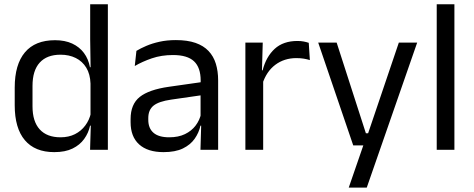

<svg xmlns="http://www.w3.org/2000/svg" viewBox="-20 -682 2157 874"><path d="M227 10.5Q139 10.5 93 -44Q47 -98.5 47 -203V-283.5Q47 -388.5 93.5 -443.8Q140 -499 230.5 -499Q275.5 -499 308.5 -483.8Q341.5 -468.5 362 -441Q382.5 -413.5 389.5 -376H416L392 -301.5Q390.5 -344.5 372.8 -373.8Q355 -403 324.8 -418Q294.5 -433 255.5 -433Q193.5 -433 160.8 -397Q128 -361 128 -291V-198Q128 -129 160.8 -93Q193.5 -57 255.5 -57Q292.5 -57 321 -71.2Q349.5 -85.5 368.2 -110.8Q387 -136 394 -168L414 -110H390Q383 -77 363.2 -49.5Q343.5 -22 310.2 -5.8Q277 10.5 227 10.5ZM390 0 393.5 -118 392 -144V-348L392.5 -365L390.5 -503.5V-662.5H471V0Z M892.5 0 896 -118.5 893 -131V-286.5L893.5 -315Q893.5 -374.5 863.2 -403Q833 -431.5 767.5 -431.5Q715 -431.5 671.2 -416.5Q627.5 -401.5 593.5 -381.5L601 -450.5Q620 -462 646.2 -473.2Q672.5 -484.5 706.2 -492Q740 -499.5 780.5 -499.5Q833 -499.5 869.8 -486.8Q906.5 -474 929.2 -450Q952 -426 962.5 -392Q973 -358 973 -316V0ZM724.5 10.5Q652 10.5 613.2 -24.8Q574.5 -60 574.5 -125.5V-140Q574.5 -207.5 616.2 -240.8Q658 -274 749 -287L903.5 -309L908 -250L759 -228.5Q703 -220.5 679 -201.2Q655 -182 655 -144.5V-136.5Q655 -98 678.8 -77.5Q702.5 -57 750 -57Q792 -57 822 -71.5Q852 -86 870.5 -110.5Q889 -135 895.5 -165L908 -110H892.5Q885.5 -78 866.2 -50.5Q847 -23 812.5 -6.2Q778 10.5 724.5 10.5Z M1174 -298.5 1155.5 -361 1175.5 -362Q1191.5 -424 1230.5 -459.8Q1269.5 -495.5 1334 -495.5Q1350 -495.5 1362.8 -493Q1375.5 -490.5 1385.5 -487L1390.5 -408.5Q1378 -412.5 1362.8 -415Q1347.5 -417.5 1329 -417.5Q1274 -417.5 1233.2 -387Q1192.5 -356.5 1174 -298.5ZM1097 0V-488H1176L1172 -344L1178 -338V0Z M1692 -75.5 1649.5 -57 1795.5 -488H1879L1649.5 172H1567.5L1644.5 -51L1680 -20H1588L1428.5 -488H1512.5L1645.5 -75.5Z M1968 0V-662.5H2048.5V0Z"/></svg>

Font: Anek Bangla
Style: Regular
Weight: 400
Designer: Sulekha Rajkumar (Bangla), Yesha Goshar (Latin)
Foundry: Ek Type
Version: Version 1.003